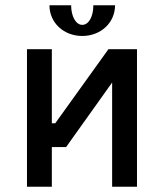

<svg xmlns="http://www.w3.org/2000/svg" viewBox="-20 -706 620 726"><path d="M230 -150 404 -394V0H498V-520H390L189 -240H176V-520H82V0H176V-150ZM167 -686C167 -620 221 -570 291 -570C361 -570 415 -620 415 -686H333C333 -644 316 -612 291 -612C267 -612 249 -644 249 -686Z"/></svg>

Font: Grotesk 02 Mince
Style: Bold
Weight: 400
Designer: Frank Adebiaye, contributions by Jérémy Landes, Ariel Martín Pérez
Foundry: Velvetyne Type Foundry
Version: Version 3.000;Glyphs 3.1.2 (3150)